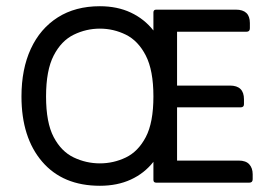

<svg xmlns="http://www.w3.org/2000/svg" viewBox="-20 -587 861 617"><path d="M549 -71H747Q770 -71 781 -59Q792 -47 792 -27V-11Q792 0 781 0H482Q473 0 473 -9V-67Q444 -30 400.5 -10Q357 10 301 10Q182 10 115.5 -67.5Q49 -145 49 -277Q49 -365 79 -430Q109 -495 165.5 -531Q222 -567 301 -567Q357 -567 400.5 -546.5Q444 -526 473 -489V-547Q473 -556 482 -556H738Q783 -556 783 -513V-496Q783 -485 772 -485H549V-312H719Q764 -312 764 -268V-252Q764 -242 753 -242H549ZM301 -62Q345 -62 384.5 -81Q424 -100 448.5 -146.5Q473 -193 473 -277Q473 -361 448.5 -408.5Q424 -456 384.5 -475.5Q345 -495 301 -495Q257 -495 217 -475.5Q177 -456 152.5 -408.5Q128 -361 128 -277Q128 -193 152.5 -146.5Q177 -100 217 -81Q257 -62 301 -62Z"/></svg>

Font: Zain
Style: Regular
Weight: 400
Designer: Zain,Boutros
Foundry: Mobile Telecommunications Company (Zain), 2024
Version: Version 1.51; ttfautohint (v1.8.4)